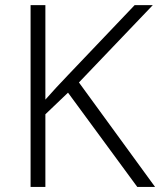

<svg xmlns="http://www.w3.org/2000/svg" viewBox="-20 -734 629 754"><path d="M290 -410.2 580.1 -713.9H508.8L245.1 -437C214.4 -405.3 186 -374 158.2 -342.8V-713.9H100.1V0H158.2V-285.2L247.1 -370.1L519 0H588.9Z"/></svg>

Font: Noto Reveo Sans
Style: Regular
Weight: 300
Designer: Monotype Design Team
Foundry: Monotype Imaging Inc.
Version: Version 2.007